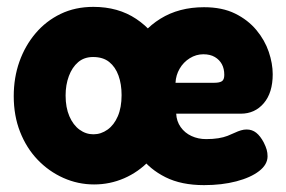

<svg xmlns="http://www.w3.org/2000/svg" viewBox="-20 -520 832 559"><path d="M254 17Q207 17 164.5 -2Q122 -21 89.5 -55Q57 -89 38.5 -136Q20 -183 20 -240Q20 -294 36.5 -340.5Q53 -387 83.5 -423Q114 -459 156.5 -479.5Q199 -500 252 -500Q324 -500 376.5 -465Q429 -430 457 -371.5Q485 -313 485 -241Q485 -182 466.5 -134.5Q448 -87 415.5 -53Q383 -19 341.5 -1Q300 17 254 17ZM252 -129Q274 -129 293 -142.5Q312 -156 323 -181.5Q334 -207 334 -243Q334 -275 325 -300Q316 -325 298 -339.5Q280 -354 251 -354Q225 -354 207.5 -339Q190 -324 180.5 -298.5Q171 -273 171 -242Q171 -207 182 -181.5Q193 -156 211.5 -142.5Q230 -129 252 -129ZM574 19Q508 19 462 -4Q416 -27 388 -65Q360 -103 347.5 -149Q335 -195 335 -241Q335 -316 364 -374Q393 -432 447 -465.5Q501 -499 574 -499Q627 -499 664.5 -480.5Q702 -462 726.5 -432.5Q751 -403 762.5 -369Q774 -335 774 -304Q774 -250 748 -219.5Q722 -189 681 -189H493Q494 -167 506 -150Q518 -133 537.5 -124Q557 -115 580 -115Q600 -115 615.5 -117.5Q631 -120 642.5 -124.5Q654 -129 663.5 -133.5Q673 -138 681.5 -140.5Q690 -143 698 -143Q714 -143 726 -133.5Q738 -124 748 -105Q754 -93 756.5 -84Q759 -75 759 -65Q759 -41 734.5 -22Q710 -3 668 8Q626 19 574 19ZM491 -279H604Q619 -279 626 -283.5Q633 -288 633 -302Q633 -320 626 -333Q619 -346 605.5 -354Q592 -362 572 -362Q551 -362 532.5 -350.5Q514 -339 503 -320Q492 -301 491 -279Z"/></svg>

Font: Fredoka SemiCondensed SemiBold
Style: Regular
Weight: 600
Width: 4
Designer: Ben Nathan
Foundry: Milena B. Brandão, Ben Nathan
Version: Version 2.001